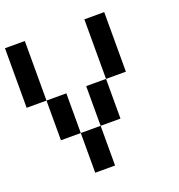

<svg xmlns="http://www.w3.org/2000/svg" viewBox="-139 -894 944 1010"><g transform="rotate(-20 333.5 -389.0)"><path d="M333.3 0H222.2V-222.2H333.3ZM222.2 -222.2H111.1V-444.4H222.2ZM444.4 -222.2H333.3V-444.4H444.4ZM111.1 -444.4H0V-777.8H111.1ZM555.6 -444.4H444.4V-777.8H555.6Z"/></g></svg>

Font: Pixeloid Sans
Style: Regular
Weight: 400
Designer: GGBotNet
Foundry: GGBotNet
Version: 0.5